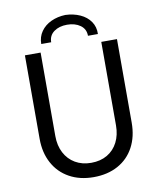

<svg xmlns="http://www.w3.org/2000/svg" viewBox="-97 -976 878 1059"><g transform="rotate(-10 342.0 -446.0)"><path d="M84 -252V-719.7H171.9V-252Q171.9 -198.7 193.1 -158Q214.4 -117.2 252.9 -94.7Q291.5 -72.3 341.8 -72.3Q393.6 -72.3 431.9 -94.7Q470.2 -117.2 491 -158Q511.7 -198.7 511.7 -252V-719.7H599.6V-252Q599.6 -173.8 568.1 -115Q536.6 -56.2 478.3 -24.2Q419.9 7.8 341.8 7.8Q264.6 7.8 206.3 -24.4Q147.9 -56.6 116 -115.5Q84 -174.3 84 -252ZM501 -765.6H445.3Q445.3 -803.2 416 -824.5Q386.7 -845.7 341.8 -845.7Q297.4 -845.7 268.3 -824.5Q239.3 -803.2 239.3 -765.6H183.6Q183.6 -805.2 204.8 -835.4Q226.1 -865.7 262.2 -882.3Q298.3 -898.9 341.8 -900.4Q387.2 -898.9 424.1 -882.3Q460.9 -865.7 481.7 -835.7Q502.4 -805.7 501 -765.6Z"/></g></svg>

Font: Reddit Sans Chocolate
Style: Regular
Weight: 400
Designer: Stephen Hutchings
Foundry: Reddit
Version: Version 1.013